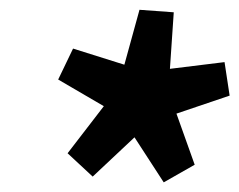

<svg xmlns="http://www.w3.org/2000/svg" viewBox="-20 -734 498 400"><path d="M173.1 -366.1 120.8 -414.7 196.3 -512.8 101.2 -568.3 132.2 -632.8 239.1 -599.2 270.6 -713.6 342 -708.4 334 -590.6 447.8 -604.6 458.4 -534.8 347.6 -497.3 385.6 -390.8 321.1 -354.1 260.2 -447.9Z"/></svg>

Font: Source Sans 3
Style: Italic
Weight: 200
Italic angle: -11°
Designer: Paul D. Hunt
Foundry: Adobe
Version: Version 3.046;hotconv 1.0.118;makeotfexe 2.5.65603